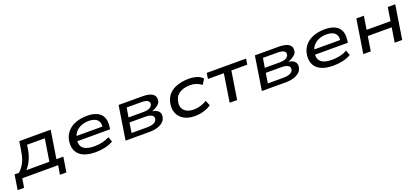

<svg xmlns="http://www.w3.org/2000/svg" viewBox="28 -1515 5780 2657"><g transform="rotate(-20 2918.0 -186.5)"><path d="M-14 133 21 -87H88Q124 -123 149.5 -161.5Q175 -200 191.5 -247.5Q208 -295 216 -353L240 -497H702L637 -87H739L704 133H609L631 0H103L81 133ZM195 -86H533L585 -413H324L311 -334Q299 -265 270 -202Q241 -139 195 -86Z M1182 9Q1066 9 994.5 -28Q923 -65 897.5 -134Q872 -203 895 -296Q917 -367 965.5 -413.5Q1014 -460 1084.5 -483Q1155 -506 1242 -506Q1323 -506 1381 -480Q1439 -454 1466 -399Q1493 -344 1481 -255L1477 -221H968L979 -293H1415L1387 -269Q1397 -327 1380.5 -362.5Q1364 -398 1326.5 -414.5Q1289 -431 1235 -431Q1178 -431 1127.5 -411.5Q1077 -392 1042.5 -352.5Q1008 -313 998 -253L997 -251Q987 -192 1005 -152.5Q1023 -113 1070.5 -93.5Q1118 -74 1196 -74Q1253 -74 1310 -86.5Q1367 -99 1417 -126L1443 -53Q1394 -22 1323.5 -6.5Q1253 9 1182 9Z M1624 0 1702 -497H2046Q2121 -497 2166.5 -481Q2212 -465 2229 -431.5Q2246 -398 2233 -347Q2226 -330 2208 -313.5Q2190 -297 2165.5 -282.5Q2141 -268 2113 -258L2114 -255Q2181 -243 2205.5 -207.5Q2230 -172 2214 -117Q2197 -62 2133 -31Q2069 0 1981 0ZM1738 -71H1967Q2026 -71 2062.5 -86.5Q2099 -102 2110 -133Q2122 -176 2089.5 -197Q2057 -218 1989 -218H1761ZM1772 -288H1983Q2048 -288 2080 -303.5Q2112 -319 2123 -348Q2133 -388 2103.5 -407Q2074 -426 2009 -426H1795Z M2644 9Q2547 9 2482 -29.5Q2417 -68 2391 -137Q2365 -206 2387 -297Q2404 -358 2439.5 -398.5Q2475 -439 2523.5 -462.5Q2572 -486 2627 -496Q2682 -506 2736 -506Q2803 -506 2855.5 -488.5Q2908 -471 2939 -437L2891 -359Q2859 -386 2816.5 -401Q2774 -416 2731 -416Q2692 -416 2655.5 -410Q2619 -404 2586.5 -388Q2554 -372 2530.5 -345Q2507 -318 2495 -276Q2472 -184 2520 -132.5Q2568 -81 2661 -81Q2712 -81 2762 -96.5Q2812 -112 2854 -138L2886 -61Q2855 -40 2817 -24Q2779 -8 2736 0.5Q2693 9 2644 9Z M3157 0 3221 -412H2987L3000 -497H3579L3566 -412H3332L3267 0Z M3631 0 3709 -497H4053Q4128 -497 4173.5 -481Q4219 -465 4236 -431.5Q4253 -398 4240 -347Q4233 -330 4215 -313.5Q4197 -297 4172.5 -282.5Q4148 -268 4120 -258L4121 -255Q4188 -243 4212.5 -207.5Q4237 -172 4221 -117Q4204 -62 4140 -31Q4076 0 3988 0ZM3745 -71H3974Q4033 -71 4069.5 -86.5Q4106 -102 4117 -133Q4129 -176 4096.5 -197Q4064 -218 3996 -218H3768ZM3779 -288H3990Q4055 -288 4087 -303.5Q4119 -319 4130 -348Q4140 -388 4110.5 -407Q4081 -426 4016 -426H3802Z M4683 9Q4567 9 4495.5 -28Q4424 -65 4398.5 -134Q4373 -203 4396 -296Q4418 -367 4466.5 -413.5Q4515 -460 4585.5 -483Q4656 -506 4743 -506Q4824 -506 4882 -480Q4940 -454 4967 -399Q4994 -344 4982 -255L4978 -221H4469L4480 -293H4916L4888 -269Q4898 -327 4881.5 -362.5Q4865 -398 4827.5 -414.5Q4790 -431 4736 -431Q4679 -431 4628.5 -411.5Q4578 -392 4543.5 -352.5Q4509 -313 4499 -253L4498 -251Q4488 -192 4506 -152.5Q4524 -113 4571.5 -93.5Q4619 -74 4697 -74Q4754 -74 4811 -86.5Q4868 -99 4918 -126L4944 -53Q4895 -22 4824.5 -6.5Q4754 9 4683 9Z M5125 0 5203 -497H5314L5283 -300H5635L5666 -497H5776L5698 0H5587L5621 -214H5269L5235 0Z"/></g></svg>

Font: Nunito Sans 7pt Expanded Medium
Style: Italic
Weight: 500
Width: 7
Italic angle: -9°
Designer: Vernon Adams
Foundry: Vernon Adams
Version: Version 3.101;gftools[0.9.27]